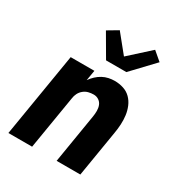

<svg xmlns="http://www.w3.org/2000/svg" viewBox="-182 -906 965 1031"><g transform="rotate(30 300.0 -390.5)"><path d="M21 0 107 -520H254L243 -456Q255 -473 270 -487Q285 -501 302.5 -510.5Q320 -520 339 -524Q358 -528 376 -528Q405 -528 431 -519.5Q457 -511 475.5 -492.5Q494 -474 504.5 -449Q515 -424 518.5 -397Q522 -370 520.5 -341.5Q519 -313 514 -285L467 0H320L370 -304Q373 -322 373 -340Q373 -358 367 -373.5Q361 -389 347 -398.5Q333 -408 315 -408Q299 -408 283 -404Q267 -400 253.5 -389Q240 -378 232.5 -363Q225 -348 223 -332L168 0ZM280 -600 199 -739 263 -777 353 -666 480 -781 534 -735 406 -600Z"/></g></svg>

Font: Iosevka Aile Heavy
Style: Italic
Weight: 900
Italic angle: -9°
Designer: Belleve Invis
Foundry: Belleve Invis
Version: Version 31.1.0; ttfautohint (v1.8.4)